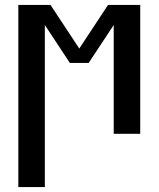

<svg xmlns="http://www.w3.org/2000/svg" viewBox="-20 -540 640 775"><path d="M54 215V-520H184L300 -344L416 -520H546V0H439V-439L338 -286H262L161 -439V215Z"/></svg>

Font: Iosevka Custom SmBdEx
Style: Regular
Weight: 600
Width: 7
Monospace: yes
Designer: Belleve Invis
Foundry: Belleve Invis
Version: Version 11.2.4; ttfautohint (v1.8.4)